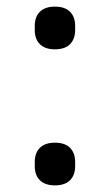

<svg xmlns="http://www.w3.org/2000/svg" viewBox="-20 -548 332 580"><path d="M85 -457V-470Q85 -497 100.5 -512.5Q116 -528 146 -528Q176 -528 191.5 -512.5Q207 -497 207 -470V-457Q207 -430 191.5 -414.5Q176 -399 146 -399Q116 -399 100.5 -414.5Q85 -430 85 -457ZM85 -46V-59Q85 -86 100.5 -101.5Q116 -117 146 -117Q176 -117 191.5 -101.5Q207 -86 207 -59V-46Q207 -19 191.5 -3.5Q176 12 146 12Q116 12 100.5 -3.5Q85 -19 85 -46Z"/></svg>

Font: Aneliza
Style: Regular
Weight: 400
Designer: Mike Abbink, Paul van der Laan, Pieter van Rosmalen
Foundry: Bold Monday
Version: Version 3.0